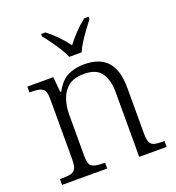

<svg xmlns="http://www.w3.org/2000/svg" viewBox="-138 -877 907 987"><g transform="rotate(-20 316.0 -383.0)"><path d="M33 0V-32H47Q76 -32 93.5 -36.5Q111 -41 119 -56.5Q127 -72 127 -105V-433Q127 -481 109 -492.5Q91 -504 53 -504H38V-536H180L188 -452H193Q223 -507 262 -525.5Q301 -544 353 -544Q435 -544 477 -498Q519 -452 519 -353V-105Q519 -72 526 -56.5Q533 -41 549.5 -36.5Q566 -32 595 -32H605V0H455V-354Q455 -420 428 -459Q401 -498 333 -498Q278 -498 247.5 -473.5Q217 -449 204 -409.5Q191 -370 191 -326V-102Q191 -54 209 -43Q227 -32 270 -32H280V0ZM293 -606Q284 -629 267 -655.5Q250 -682 231.5 -708Q213 -734 197 -753V-766H221Q254 -740 279.5 -713.5Q305 -687 327 -657Q350 -687 375 -713.5Q400 -740 433 -766H457V-753Q442 -734 423 -708Q404 -682 387 -655.5Q370 -629 361 -606Z"/></g></svg>

Font: Noto Serif Tamil Light
Style: Regular
Weight: 300
Designer: Indian Type Foundry, Tom Grace, and the Monotype Design Team
Foundry: Monotype Imaging Inc.
Version: Version 2.004; ttfautohint (v1.8.4.7-5d5b)